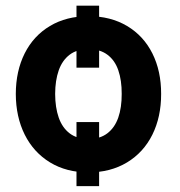

<svg xmlns="http://www.w3.org/2000/svg" viewBox="-20 -594 631 673"><path d="M327.4 -356.9H248.1V-574.2H327.4ZM327.4 58.4H248.1V-166.2H327.4ZM35.4 -264.8Q35.6 -345 66.5 -406.8Q97.5 -468.5 155.1 -502.9Q212.8 -537.3 290.1 -537.3Q367.5 -537.3 425.4 -502.9Q483.2 -468.5 514.1 -406.8Q545 -345 544.8 -264.8Q545 -184.4 514.1 -122Q483.2 -59.7 425.3 -24.7Q367.3 10.3 290.1 10.3Q213 10.3 155.4 -24.7Q97.9 -59.7 66.7 -122Q35.6 -184.4 35.4 -264.8ZM406.6 -264.8Q406.8 -312.4 394.7 -347.6Q382.7 -382.7 356.5 -402.2Q330.4 -421.8 290.1 -421.8Q249.9 -421.8 224 -402.1Q198.1 -382.3 185.8 -347.2Q173.5 -312.1 173.3 -264.8Q173.5 -217.1 185.8 -181.9Q198.1 -146.6 224 -126.7Q249.9 -106.8 290.1 -106.8Q330.4 -106.8 356.3 -126.7Q382.3 -146.6 394.6 -181.9Q406.8 -217.1 406.6 -264.8Z"/></svg>

Font: Pretendard Variable
Style: Regular
Weight: 400
Designer: Base glyphs from Inter by Rasmus Andersson; Hangul glyphs from Noto Sans CJK(Source Han Sans) by Jang Soo-young and Kang
Foundry: Kil Hyung-jin
Version: Version 1.100;FEAKit 1.0